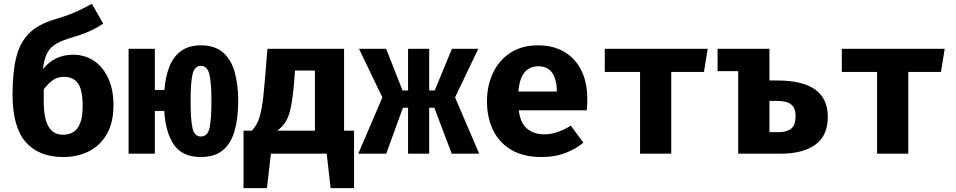

<svg xmlns="http://www.w3.org/2000/svg" viewBox="-20 -798 4963 997"><path d="M456.9 -778.5 515.9 -675.4Q486.7 -655.9 459.5 -642.6Q432.3 -629.2 401.5 -618.7Q370.8 -608.2 330.8 -595.9Q288.7 -582.6 262.3 -564.4Q235.9 -546.2 222.1 -516.4Q208.2 -486.7 203.1 -438.5Q262.1 -513.8 360.5 -513.8Q419.5 -513.8 466.7 -482.8Q513.8 -451.8 541.5 -393.1Q569.2 -334.4 569.2 -251.3Q569.2 -163.1 535.4 -103.1Q501.5 -43.1 442.6 -12.8Q383.6 17.4 307.7 17.4Q181.5 17.4 113.3 -60.5Q45.1 -138.5 45.1 -307.2Q45.1 -420 63.6 -497.4Q82.1 -574.9 129.5 -623.3Q176.9 -671.8 264.1 -697.4Q307.2 -710.3 337.4 -721.5Q367.7 -732.8 395.4 -746.2Q423.1 -759.5 456.9 -778.5ZM207.2 -268.7Q207.2 -184.6 231.5 -141.5Q255.9 -98.5 307.7 -98.5Q336.4 -98.5 359.2 -111.3Q382.1 -124.1 395.6 -156.7Q409.2 -189.2 409.2 -249.2Q409.2 -331.8 384.6 -365.4Q360 -399 312.3 -399Q275.9 -399 250 -378.5Q224.1 -357.9 207.2 -333.8Z M1023.1 -562.6Q1093.8 -562.6 1136.4 -526.9Q1179 -491.3 1197.9 -426.4Q1216.9 -361.5 1216.9 -273.8Q1216.9 -183.6 1198.2 -118.2Q1179.5 -52.8 1136.9 -17.7Q1094.4 17.4 1023.1 17.4Q927.2 17.4 883.3 -46.2Q839.5 -109.7 832.8 -222.1H784.1V0H647.7V-544.6H784.1V-330.8H833.8Q839 -400 859.7 -452.3Q880.5 -504.6 920.8 -533.6Q961 -562.6 1023.1 -562.6ZM1023.1 -455.9Q990.3 -455.9 980 -413.3Q969.7 -370.8 969.7 -272.8Q969.7 -175.9 979.7 -132.6Q989.7 -89.2 1023.1 -89.2Q1057.9 -89.2 1067.9 -132.8Q1077.9 -176.4 1077.9 -273.8Q1077.9 -368.7 1067.2 -412.3Q1056.4 -455.9 1023.1 -455.9Z M1244.6 -119.5H1287.2Q1305.6 -137.9 1317.9 -164.1Q1330.3 -190.3 1339 -238.5Q1347.7 -286.7 1354.4 -370.3L1368.7 -544.6H1766.7V-119.5H1818.5V179H1696.9L1676.4 0H1386.7L1366.2 179H1244.6ZM1615.4 -431.8H1511.8L1507.7 -376.4Q1500.5 -290.8 1490.5 -242.1Q1480.5 -193.3 1463.8 -166.7Q1447.2 -140 1420 -119.5H1615.4Z M2099 0V-238.5H2072.3L1985.6 0H1840.5L1965.6 -292.3L1844.1 -544.6H1985.1L2070.3 -328.2H2099V-544.6H2208.7V-328.2H2237.4L2326.7 -544.6H2463.6L2343.1 -292.3L2468.2 0H2325.6L2235.4 -238.5H2208.7V0Z M2673.8 -225.1Q2682.1 -158.5 2717.4 -129.5Q2752.8 -100.5 2804.6 -100.5Q2842.1 -100.5 2876.9 -112.8Q2911.8 -125.1 2944.1 -145.6L3009.2 -57.4Q2970.8 -24.6 2916.2 -3.6Q2861.5 17.4 2791.8 17.4Q2698.5 17.4 2635.4 -19.7Q2572.3 -56.9 2540.5 -122.1Q2508.7 -187.2 2508.7 -271.8Q2508.7 -352.3 2539.5 -418.2Q2570.3 -484.1 2629.5 -523.3Q2688.7 -562.6 2774.4 -562.6Q2852.3 -562.6 2909.5 -529.2Q2966.7 -495.9 2998.2 -433.3Q3029.7 -370.8 3029.7 -283.1Q3029.7 -269.2 3029 -253.3Q3028.2 -237.4 3026.7 -225.1ZM2774.4 -453.8Q2730.8 -453.8 2704.1 -422.6Q2677.4 -391.3 2671.8 -322.6H2871.8Q2871.3 -382.1 2848.7 -417.9Q2826.2 -453.8 2774.4 -453.8Z M3654.9 -544.6 3635.4 -424.6H3465.6V0H3303.6V-424.6H3120.5V-544.6Z M3975.4 -544.6V-380H4016.9Q4278.5 -380 4278.5 -191.8Q4278.5 -92.8 4213.6 -46.4Q4148.7 0 4034.9 0H3813.3V-428.7H3706.2V-544.6ZM4018.5 -273.8H3975.4V-111.8H4023.6Q4065.6 -111.8 4088.5 -130Q4111.3 -148.2 4111.3 -194.9Q4111.3 -235.9 4089 -254.9Q4066.7 -273.8 4018.5 -273.8Z M4885.6 -544.6 4866.2 -424.6H4696.4V0H4534.4V-424.6H4351.3V-544.6Z"/></svg>

Font: FiraCode Nerd Font
Style: Bold
Weight: 700
Designer: Carrois Corporate, Edenspiekermann AG, Nikita Prokopov
Foundry: Carrois Corporate, Edenspiekermann AG, Nikita Prokopov
Version: Version 6.002;Nerd Fonts 2.1.0